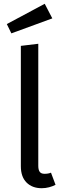

<svg xmlns="http://www.w3.org/2000/svg" viewBox="-20 -981 333 1013"><path d="M200 12Q150 12 120 -18Q90 -48 90 -104V-739L182 -750V-106Q182 -85 189.5 -74.5Q197 -64 215 -64Q225 -64 233.5 -65.5Q242 -67 249 -70L273 -6Q258 2 239 7Q220 12 200 12ZM16 -854 216 -961 256 -884 40 -805Z"/></svg>

Font: Fira Sans Variable
Style: Regular
Weight: 400
Designer: Carrois Corporate & Edenspiekermann AG
Foundry: Carrois Corporate GbR & Edenspiekermann AG
Version: Version 4.202